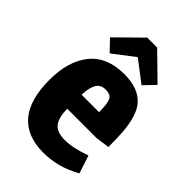

<svg xmlns="http://www.w3.org/2000/svg" viewBox="-226 -843 947 947"><g transform="rotate(45 247.5 -370.0)"><path d="M271 -545Q371 -545 418 -490Q457 -445 466 -340Q469 -298 469 -235L398 -225H192Q192 -166 214 -136.5Q236 -107 292.5 -107Q349 -107 429 -136L460 -42Q365 12 262 12Q29 12 29 -264Q29 -394 89.5 -469.5Q150 -545 271 -545ZM193 -324H315Q315 -381 305 -403.5Q295 -426 260 -426Q225 -426 210 -400.5Q195 -375 193 -324ZM292 -752 424 -623 369 -566 258 -651 147 -566 92 -623 223 -752Z"/></g></svg>

Font: Magra
Style: Bold
Weight: 600
Designer: Viviana Monsalve
Foundry: Viviana Monsalve
Version: Version 1.001